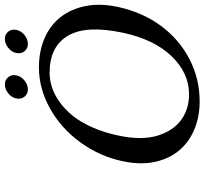

<svg xmlns="http://www.w3.org/2000/svg" viewBox="-46 -794 850 798"><g transform="rotate(-90 379.0 -395.0)"><path d="M564.9 -718.3Q553.7 -732.4 557.6 -752Q561.5 -771.5 579.1 -785.6Q596.7 -799.8 616.2 -799.8Q635.7 -799.8 646.7 -785.6Q657.7 -771.5 653.8 -752Q649.9 -732.4 632.6 -718.3Q615.2 -704.1 595.7 -704.1Q576.2 -704.1 564.9 -718.3ZM376 -718.3Q364.7 -732.4 368.7 -752Q372.6 -771.5 389.9 -785.6Q407.2 -799.8 426.8 -799.8Q446.3 -799.8 457.5 -785.6Q468.8 -771.5 464.8 -752Q460.9 -732.4 443.6 -718.3Q426.3 -704.1 406.7 -704.1Q387.2 -704.1 376 -718.3ZM475.6 -613.8Q445.8 -613.8 415.8 -604.2Q385.7 -594.7 355 -573Q324.2 -551.3 297.9 -519Q271.5 -486.8 249.3 -437.5Q227.1 -388.2 214.4 -327.1Q194.3 -231 214.1 -165.8Q233.9 -100.6 279.1 -67.4Q324.2 -34.2 386.2 -34.2Q474.1 -34.2 544.2 -106.7Q614.3 -179.2 642.1 -310.1Q674.3 -461.9 629.4 -537.8Q584.5 -613.8 475.6 -613.8ZM749 -329.1Q727.5 -229.5 671.9 -152.8Q615.2 -75.7 533.2 -33Q451.2 9.8 356.9 9.8Q292.5 9.8 239.5 -12.5Q186.5 -34.7 152.1 -76.2Q117.7 -117.7 105 -177Q92.3 -236.3 107.9 -310.1Q128.4 -406.7 186.8 -486.6Q245.1 -566.4 327.4 -612.3Q409.7 -658.2 498 -658.2Q564.9 -658.2 619.1 -634.8Q673.3 -611.3 707 -568.1Q740.7 -524.9 752.9 -463.9Q765.1 -403.8 749 -329.1Z"/></g></svg>

Font: Linux Biolinum G
Style: Italic
Weight: 400
Italic angle: -12°
Designer: Philipp H. Poll
Foundry: Philipp H. Poll
Version: Version 0.5.1